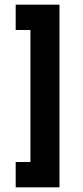

<svg xmlns="http://www.w3.org/2000/svg" viewBox="-20 -760 356 820"><path d="M47 40V-68H110V-632H47V-740H234V40Z"/></svg>

Font: Rising Sun
Style: Bold
Weight: 700
Designer: Matt McInerney, Pablo Impallari, Rodrigo Fuenzalida (Raleway font), Stephen Hutchings (Greek), Cristiano Sobral (main ch
Foundry: The Rising Sun Project Authors
Version: Version 4.327; ttfautohint (v1.8.4.7-5d5b-dirty)